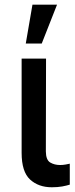

<svg xmlns="http://www.w3.org/2000/svg" viewBox="-20 -797 324 824"><path d="M72.8 -545.5H177.6L176.8 -147Q177.2 -110.4 195.5 -99.6Q213.8 -88.8 237.9 -88.8Q249.6 -88.8 261.5 -90.9Q273.4 -93 279.5 -94.5V-4.6Q266.3 -0.4 247 3.2Q227.6 6.7 202.4 6.7Q145.2 6.7 109 -26.6Q72.8 -60 72.8 -141ZM90.6 -610.1 119.3 -777H224.8L159.1 -610.1Z"/></svg>

Font: Inter UI Medium
Style: Regular
Weight: 500
Designer: Rasmus Andersson
Foundry: rsms
Version: 3.2;8d6f07862